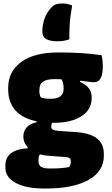

<svg xmlns="http://www.w3.org/2000/svg" viewBox="-20 -865 640 1102"><path d="M310 -628Q223 -628 223 -681Q223 -770 278 -825Q290 -837 304 -841Q318 -845 338 -845Q357 -845 370.5 -841.5Q384 -838 394 -833Q388 -798 384.5 -771Q381 -744 379.5 -714.5Q378 -685 378 -639Q345 -628 310 -628ZM114 -81Q114 -113 133.5 -134.5Q153 -156 190 -163V-169Q110 -185 68.5 -231.5Q27 -278 27 -353V-360Q27 -455 102 -509.5Q177 -564 315 -564Q387 -564 450 -560Q513 -556 563 -548Q570 -521 570 -483Q570 -393 520 -393Q506 -393 486.5 -396Q467 -399 439 -402V-395Q471 -382 488.5 -360Q506 -338 506 -310V-302Q506 -235 447 -197.5Q388 -160 288 -160Q283 -160 279 -160Q274 -149 274 -136Q274 -117 314 -114L414 -107Q494 -102 535 -71.5Q576 -41 576 18V29Q576 119 487.5 168Q399 217 244 217H233Q130 217 70.5 185Q11 153 11 98V85Q11 -6 139 -14V-20Q114 -46 114 -81ZM214 -306Q227 -302 239 -300Q251 -298 270 -298Q345 -298 345 -354V-362Q345 -375 342 -387.5Q339 -400 333 -410Q315 -411 296 -411Q248 -411 227 -396.5Q206 -382 206 -347V-340Q206 -323 214 -306ZM264 102H277Q306 102 331 100Q356 98 376 94Q386 84 386 67V57Q386 39 361 37L258 29Q232 27 209 21Q201 32 201 50V61Q201 83 216 92.5Q231 102 264 102Z"/></svg>

Font: Recursive Sn Csl St Blk
Style: Regular
Weight: 900
Version: Version 1.079;hotconv 1.0.112;makeotfexe 2.5.65598; ttfautoh